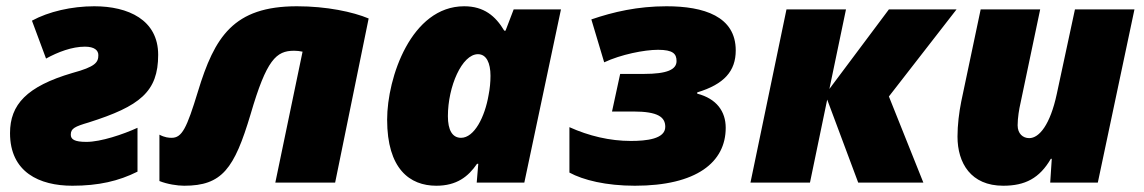

<svg xmlns="http://www.w3.org/2000/svg" viewBox="-20 -583 3652 613"><path d="M211 10C295 10 359 -5 419 -35V-175C373 -154 302 -130 256 -130C218 -130 206 -138 206 -153C206 -173 219 -179 263 -192C427 -244 485 -290 485 -408C485 -520 389 -563 281 -563C209 -563 135 -546 82 -517L127 -396C165 -417 210 -434 251 -434C282 -434 294 -422 294 -407C294 -384 285 -370 211 -350C65 -307 12 -249 12 -158C12 -33 106 10 211 10Z M568 10C689 10 728 -44 780 -218C831 -393 862 -421 919 -421C928 -421 937 -420 946 -418L859 0H1050L1157 -524C1107 -545 1023 -563 928 -563C725 -563 665 -465 612 -291C576 -173 561 -143 528 -143C519 -143 506 -144 489 -153V-5C514 5 546 10 568 10Z M1373 10C1438 10 1475 -19 1503 -60H1507L1502 0H1654L1771 -553H1620L1594 -485H1590C1562 -532 1525 -563 1462 -563C1293 -563 1216 -335 1216 -201C1216 -44 1288 10 1373 10ZM1452 -143C1424 -143 1410 -168 1410 -212C1410 -307 1455 -410 1506 -410C1533 -410 1546 -382 1546 -341C1546 -321 1544 -300 1540 -280C1528 -209 1494 -143 1452 -143Z M2007 10C2204 10 2297 -65 2297 -175C2297 -227 2268 -268 2206 -284V-288C2292 -314 2329 -356 2329 -422C2329 -531 2227 -563 2108 -563C2016 -563 1938 -545 1868 -521L1909 -384C1962 -409 2037 -424 2081 -424C2129 -424 2140 -411 2140 -388C2140 -361 2110 -347 2036 -347H1960L1934 -227H2002C2081 -227 2104 -209 2104 -178C2104 -139 2043 -133 1994 -133C1927 -133 1860 -149 1798 -177V-32C1842 -8 1915 10 2007 10Z M2376 0H2566L2621 -265L2720 0H2928L2818 -275L3034 -553H2818L2628 -299L2681 -553H2491Z M3183 10C3253 10 3299 -14 3335 -76H3338L3333 0H3485L3602 -553H3412L3354 -283C3333 -185 3298 -142 3266 -142C3246 -142 3229 -156 3229 -183C3229 -207 3234 -236 3238 -253L3301 -553H3111L3049 -259C3042 -224 3037 -184 3037 -147C3037 -62 3080 10 3183 10Z"/></svg>

Font: Noto Sans UI Black
Style: Italic
Weight: 900
Italic angle: -372°
Designer: Monotype Design Team
Foundry: Monotype Imaging Inc.
Version: Version 1.901